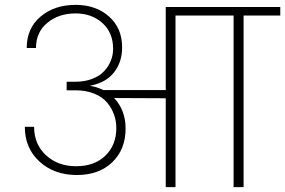

<svg xmlns="http://www.w3.org/2000/svg" viewBox="-20 -769 1172 789"><path d="M290 -433.1Q328.6 -433.1 359.4 -445.1Q390.1 -457 408.2 -476.8Q426.3 -496.6 435.5 -519.8Q444.8 -543 444.8 -567.9Q444.8 -635.3 400.6 -674.6Q356.4 -713.9 291 -713.9Q221.2 -713.9 174.6 -675.3Q127.9 -636.7 127.9 -571.8H89.8Q89.8 -652.8 146.7 -700.9Q203.6 -749 291 -749Q374 -749 428 -701.2Q481.9 -653.3 481.9 -574.2Q481.9 -514.2 448.7 -471.7Q415.5 -429.2 351.1 -417V-416Q377.4 -412.1 404.8 -398.9H661.1V-740.2H1131.8V-705.1H981V0H939.9V-705.1H701.2V0H661.1V-365.2L449.2 -366.2Q496.1 -315.4 496.1 -241.2Q496.1 -154.8 441.4 -102.3Q386.7 -49.8 295.9 -49.8Q202.6 -49.8 142.3 -105Q82 -160.2 82 -248H120.1Q120.1 -176.3 168.9 -131.1Q217.8 -85.9 293 -85.9Q368.2 -85.9 413.1 -129.4Q458 -172.9 458 -243.2Q458 -271.5 448.7 -297.9Q439.5 -324.2 420.4 -347.2Q401.4 -370.1 367.7 -384Q334 -397.9 290 -397.9H253.9V-433.1Z"/></svg>

Font: SVN-Poppins ExtraLight
Style: Regular
Weight: 200
Designer: Ninad Kale (Devanagari), Jonny Pinhorn (Latin)
Foundry: Indian Type Foundry
Version: Version 3.002 2017